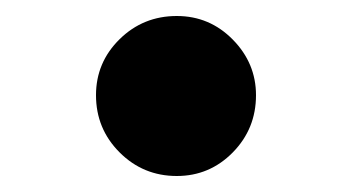

<svg xmlns="http://www.w3.org/2000/svg" viewBox="-20 -355 440 240"><path d="M201 -135Q242 -135 271 -164.5Q300 -194 300 -236Q300 -276 271 -305.5Q242 -335 201 -335Q159 -335 129.5 -306Q100 -277 100 -236Q100 -194 129.5 -164.5Q159 -135 201 -135Z"/></svg>

Font: Cherry Bomb
Style: Regular
Weight: 400
Designer: satsuyako
Foundry: satsuyako
Version: Version 4.0